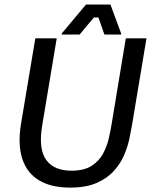

<svg xmlns="http://www.w3.org/2000/svg" viewBox="-20 -820 673 852"><path d="M290.8 12.5Q206.7 12.5 152.9 -20Q99.2 -52.5 78.8 -115.8Q58.3 -179.2 73.3 -270.8L136.7 -650H231.7L166.7 -260Q158.3 -207.5 163.3 -170Q168.3 -132.5 186.2 -108.8Q204.2 -85 232.1 -73.8Q260 -62.5 296.7 -62.5Q353.3 -62.5 386.7 -84.2Q420 -105.8 437.5 -138.8Q455 -171.7 462.9 -206.7Q470.8 -241.7 475 -267.5L538.3 -650H630L565.8 -265Q561.7 -241.7 554.6 -206.7Q547.5 -171.7 531.7 -133.8Q515.8 -95.8 486.2 -62.5Q456.7 -29.2 409.2 -8.3Q361.7 12.5 290.8 12.5ZM254.2 -666.7V-671.7L361.7 -800H470L517.5 -671.7V-666.7H443.3L416.7 -742.5H396.7L333.3 -666.7Z"/></svg>

Font: Familjen Grotesk
Style: Italic
Weight: 400
Italic angle: -9.46201°
Designer: Anders Wikstroem, Jonas Baeckman, Matilda Gysing, Kristian Moeller
Foundry: Familjen STHLM AB
Version: Version 2.000